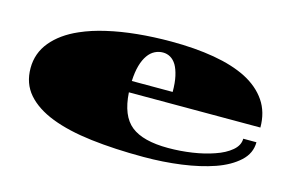

<svg xmlns="http://www.w3.org/2000/svg" viewBox="-76 -705 1361 898"><g transform="rotate(15 605.0 -255.5)"><path d="M668.5 22Q528.3 22 414.3 8.3Q300.3 -5.4 219.7 -36.6Q139.2 -67.9 95.2 -118.4Q51.3 -168.9 51.3 -243.2Q51.3 -315.9 97.2 -371.3Q143.1 -426.8 224.6 -462.4Q279.8 -486.8 346.7 -502Q413.6 -517.6 491.7 -525.4Q569.8 -533.2 655.8 -533.2Q770.5 -533.2 863.8 -517.1Q957 -501 1023.4 -467.3Q1089.4 -433.1 1125.5 -379.9Q1161.6 -326.7 1161.6 -252.4H524.9Q531.7 -140.1 589.4 -94.2Q647 -48.3 769 -48.3Q828.1 -48.3 885.3 -56.9Q942.4 -65.4 989.7 -82Q1037.6 -98.1 1067.6 -123.5Q1097.7 -148.9 1097.7 -181.2H1161.6Q1161.6 -127.4 1119.1 -88.6Q1076.7 -49.8 1008.3 -25.9Q939.5 -2 851.6 10Q763.7 22 668.5 22ZM524.4 -307.1H722.2Q722.2 -351.6 715.1 -383.1Q708 -414.6 696.3 -434.6Q684.1 -454.6 667.5 -464.1Q650.9 -473.6 631.8 -473.6Q610.8 -473.6 592 -464.1Q573.2 -454.6 559.1 -434.6Q544.4 -414.1 535.4 -382.6Q526.4 -351.1 524.4 -307.1Z"/></g></svg>

Font: Asset
Style: Regular
Weight: 400
Version: Version 1.003; ttfautohint (v1.8.4.7-5d5b)